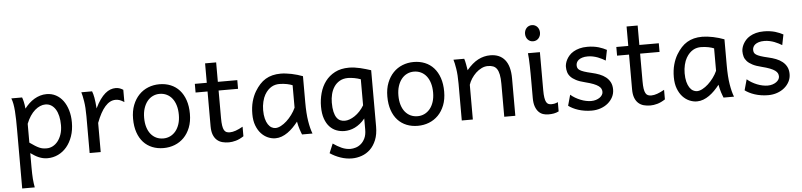

<svg xmlns="http://www.w3.org/2000/svg" viewBox="-51 -1022 6517 1561"><g transform="rotate(-5 3207.0 -242.0)"><path d="M75.7 -236.8Q75.7 -282.2 75 -321Q74.2 -359.9 71.8 -392.3Q69.3 -424.8 64.5 -451.2Q59.6 -477.5 51.3 -498H139.2Q144.5 -485.4 149.9 -462.2Q155.3 -439 158.7 -405.3Q175.8 -427.7 196 -446.8Q216.3 -465.8 239 -479.2Q261.7 -492.7 286.9 -500.2Q312 -507.8 339.4 -507.8Q380.9 -507.8 415.3 -489.5Q449.7 -471.2 473.9 -438.2Q498 -405.3 511.5 -360.1Q524.9 -314.9 524.9 -261.2Q524.9 -198.7 507.3 -148.2Q489.7 -97.7 459.7 -62Q429.7 -26.4 389.2 -7.1Q348.6 12.2 302.7 12.2Q283.2 12.2 265.9 8.3Q248.5 4.4 232.2 -2.4Q215.8 -9.3 199.7 -19.3Q183.6 -29.3 166 -41.5V73.2Q166 102.5 166.7 126.2Q167.5 149.9 168.9 169.9Q170.4 189.9 172.9 206.8Q175.3 223.6 178.2 239.3H75.7ZM302.7 -68.4Q328.6 -68.4 352.3 -80.6Q376 -92.8 394.3 -116Q412.6 -139.2 423.6 -172.1Q434.6 -205.1 434.6 -246.6Q434.6 -287.1 427 -320.1Q419.4 -353 404.8 -376.2Q390.1 -399.4 369.4 -412.1Q348.6 -424.8 322.3 -424.8Q301.3 -424.8 279.3 -415.5Q257.3 -406.2 236.6 -388.2Q215.8 -370.1 197.8 -343Q179.7 -315.9 166 -280.8V-127Q190.9 -109.4 209.2 -97.9Q227.5 -86.4 242.7 -79.8Q257.8 -73.2 271.7 -70.8Q285.6 -68.4 302.7 -68.4Z M964.4 -388.2Q953.6 -395 944.8 -399.7Q936 -404.3 927.7 -407.2Q919.4 -410.2 911.1 -411.4Q902.8 -412.6 893.6 -412.6Q802.7 -412.6 737.3 -237.8V0H647V-300.3Q647 -372.6 638.9 -422.6Q630.9 -472.7 622.6 -498H710.4Q718.8 -478 724.9 -444.6Q731 -411.1 734.9 -356.4Q754.9 -398.4 775.6 -427.2Q796.4 -456.1 817.6 -474.1Q838.9 -492.2 860.4 -500Q881.8 -507.8 903.3 -507.8Q921.9 -507.8 937.3 -502Q952.6 -496.1 964.4 -488.3Z M1022.9 -246.6Q1022.9 -309.6 1042 -358.2Q1061 -406.7 1093.3 -440.2Q1125.5 -473.6 1168.5 -490.7Q1211.4 -507.8 1259.8 -507.8Q1310.1 -507.8 1351.8 -490.7Q1393.6 -473.6 1423.6 -440.2Q1453.6 -406.7 1470.2 -358.2Q1486.8 -309.6 1486.8 -246.6Q1486.8 -183.6 1467.8 -135.3Q1448.7 -86.9 1416.5 -54.2Q1384.3 -21.5 1341.3 -4.6Q1298.3 12.2 1250 12.2Q1199.7 12.2 1158 -4.6Q1116.2 -21.5 1086.2 -54.2Q1056.2 -86.9 1039.6 -135.3Q1022.9 -183.6 1022.9 -246.6ZM1113.3 -246.6Q1113.3 -204.1 1123.5 -170.4Q1133.8 -136.7 1152.6 -113.5Q1171.4 -90.3 1197.3 -78.1Q1223.1 -65.9 1254.9 -65.9Q1284.2 -65.9 1310.1 -78.1Q1335.9 -90.3 1355.2 -113.5Q1374.5 -136.7 1385.5 -170.4Q1396.5 -204.1 1396.5 -246.6Q1396.5 -289.6 1386.2 -323.5Q1376 -357.4 1357.2 -381.1Q1338.4 -404.8 1312.3 -417.2Q1286.1 -429.7 1254.9 -429.7Q1225.1 -429.7 1199.2 -417.2Q1173.3 -404.8 1154.3 -381.1Q1135.3 -357.4 1124.3 -323.5Q1113.3 -289.6 1113.3 -246.6Z M1547.9 -485.8H1645.5V-644.5H1735.8V-485.8H1894.5V-415H1735.8V-190.4Q1735.8 -152.8 1739.5 -128.9Q1743.2 -105 1750.7 -91.6Q1758.3 -78.1 1770 -73.2Q1781.7 -68.4 1798.3 -68.4Q1819.3 -68.4 1845.7 -77.6Q1872.1 -86.9 1904.3 -105V-26.9Q1870.6 -4.9 1839.8 3.7Q1809.1 12.2 1783.2 12.2Q1754.4 12.2 1729.5 5.6Q1704.6 -1 1685.8 -17.6Q1667 -34.2 1656.2 -61.8Q1645.5 -89.4 1645.5 -131.8V-415H1547.9Z M2429.2 -258.8Q2429.2 -166.5 2439.5 -103.8Q2449.7 -41 2465.8 0H2380.4Q2377.9 -6.3 2373.5 -17.6Q2369.1 -28.8 2364.5 -43.2Q2359.9 -57.6 2355.7 -74.2Q2351.6 -90.8 2348.6 -107.4Q2329.6 -83 2308.3 -61.5Q2287.1 -40 2263.7 -23.4Q2240.2 -6.8 2214.8 2.7Q2189.5 12.2 2163.1 12.2Q2132.3 12.2 2101.8 -1Q2071.3 -14.2 2046.9 -40.5Q2022.5 -66.9 2007.3 -106.7Q1992.2 -146.5 1992.2 -200.2Q1992.2 -256.3 2004.6 -302Q2017.1 -347.7 2038.6 -383.3Q2057.6 -414.6 2079.1 -438Q2100.6 -461.4 2126.2 -476.8Q2151.9 -492.2 2182.6 -500Q2213.4 -507.8 2251 -507.8Q2269.5 -507.8 2292.2 -505.1Q2314.9 -502.4 2338.6 -497.6Q2362.3 -492.7 2385.7 -485.8Q2409.2 -479 2429.2 -471.2ZM2231.4 -424.8Q2215.8 -424.8 2200 -421.1Q2184.1 -417.5 2168.7 -408.7Q2153.3 -399.9 2138.9 -385.5Q2124.5 -371.1 2111.8 -349.1Q2098.6 -326.7 2090.6 -293.2Q2082.5 -259.8 2082.5 -224.6Q2082.5 -184.1 2090.1 -155Q2097.7 -126 2110.1 -107.2Q2122.6 -88.4 2138.4 -79.6Q2154.3 -70.8 2170.4 -70.8Q2190.9 -70.8 2215.1 -83.5Q2239.3 -96.2 2262.2 -117.2Q2285.2 -138.2 2305.4 -165.5Q2325.7 -192.9 2338.9 -222.2V-405.3Q2331.5 -408.7 2320.1 -412.1Q2308.6 -415.5 2294.7 -418.5Q2280.8 -421.4 2264.4 -423.1Q2248 -424.8 2231.4 -424.8Z M2985.8 -12.2Q2985.8 52.2 2967 98.1Q2948.2 144 2917.7 173.1Q2887.2 202.1 2848.1 215.8Q2809.1 229.5 2768.6 229.5Q2721.7 229.5 2675.5 213.6Q2629.4 197.8 2590.3 171.4L2622.1 95.2Q2656.7 120.1 2691.9 135.7Q2727.1 151.4 2763.7 151.4Q2782.7 151.4 2805.7 144.5Q2828.6 137.7 2848.6 120.8Q2868.7 104 2882.1 75.7Q2895.5 47.4 2895.5 4.9V-85.4Q2876.5 -61.5 2855.2 -44.7Q2834 -27.8 2812.3 -17.3Q2790.5 -6.8 2768.8 -2.2Q2747.1 2.4 2727.1 2.4Q2693.4 2.4 2662.1 -9.3Q2630.9 -21 2606.7 -46.6Q2582.5 -72.3 2568.1 -113.3Q2553.7 -154.3 2553.7 -212.4Q2553.7 -268.6 2568.4 -321.8Q2583 -375 2613.8 -416.3Q2644.5 -457.5 2692.6 -482.7Q2740.7 -507.8 2807.6 -507.8Q2829.6 -507.8 2852.8 -504.6Q2876 -501.5 2898.9 -496.1Q2921.9 -490.7 2943.8 -484.1Q2965.8 -477.5 2985.8 -471.2ZM2793 -424.8Q2752.9 -424.8 2724.6 -408.4Q2696.3 -392.1 2678.5 -365.5Q2660.6 -338.9 2652.3 -305.2Q2644 -271.5 2644 -236.8Q2644 -191.4 2651.1 -161.4Q2658.2 -131.3 2670.7 -113.5Q2683.1 -95.7 2700 -88.1Q2716.8 -80.6 2736.8 -80.6Q2755.4 -80.6 2776.4 -88.1Q2797.4 -95.7 2818.6 -109.9Q2839.8 -124 2859.6 -145Q2879.4 -166 2895.5 -192.9V-405.3Q2883.8 -409.7 2870.6 -413.3Q2857.4 -417 2843.8 -419.4Q2830.1 -421.9 2817.1 -423.3Q2804.2 -424.8 2793 -424.8Z M3098.1 -246.6Q3098.1 -309.6 3117.2 -358.2Q3136.2 -406.7 3168.5 -440.2Q3200.7 -473.6 3243.7 -490.7Q3286.6 -507.8 3335 -507.8Q3385.3 -507.8 3427 -490.7Q3468.8 -473.6 3498.8 -440.2Q3528.8 -406.7 3545.4 -358.2Q3562 -309.6 3562 -246.6Q3562 -183.6 3543 -135.3Q3523.9 -86.9 3491.7 -54.2Q3459.5 -21.5 3416.5 -4.6Q3373.5 12.2 3325.2 12.2Q3274.9 12.2 3233.2 -4.6Q3191.4 -21.5 3161.4 -54.2Q3131.3 -86.9 3114.7 -135.3Q3098.1 -183.6 3098.1 -246.6ZM3188.5 -246.6Q3188.5 -204.1 3198.7 -170.4Q3209 -136.7 3227.8 -113.5Q3246.6 -90.3 3272.5 -78.1Q3298.3 -65.9 3330.1 -65.9Q3359.4 -65.9 3385.3 -78.1Q3411.1 -90.3 3430.4 -113.5Q3449.7 -136.7 3460.7 -170.4Q3471.7 -204.1 3471.7 -246.6Q3471.7 -289.6 3461.4 -323.5Q3451.2 -357.4 3432.4 -381.1Q3413.6 -404.8 3387.5 -417.2Q3361.3 -429.7 3330.1 -429.7Q3300.3 -429.7 3274.4 -417.2Q3248.5 -404.8 3229.5 -381.1Q3210.4 -357.4 3199.5 -323.5Q3188.5 -289.6 3188.5 -246.6Z M3960 -507.8Q4038.1 -507.8 4079.6 -456.8Q4121.1 -405.8 4121.1 -305.2V0H4030.8V-268.6Q4030.8 -314.5 4024.7 -344.2Q4018.6 -374 4006.6 -391.4Q3994.6 -408.7 3976.3 -415.5Q3958 -422.4 3933.1 -422.4Q3906.7 -422.4 3881.6 -409.9Q3856.4 -397.5 3835.4 -377.7Q3814.5 -357.9 3798.3 -333Q3782.2 -308.1 3774.4 -283.2V0H3684.1V-300.3Q3684.1 -372.6 3676 -422.6Q3668 -472.7 3659.7 -498H3747.6Q3750.5 -490.2 3753.4 -477.8Q3756.3 -465.3 3758.8 -451.7Q3761.2 -438 3763.4 -424.8Q3765.6 -411.6 3767.1 -402.8Q3813.5 -458.5 3860.8 -483.2Q3908.2 -507.8 3960 -507.8Z M4257.8 -656.7Q4257.8 -670.4 4262.2 -682.4Q4266.6 -694.3 4274.7 -703.4Q4282.7 -712.4 4293.9 -717.5Q4305.2 -722.7 4318.8 -722.7Q4332.5 -722.7 4343.8 -717.5Q4355 -712.4 4363 -703.4Q4371.1 -694.3 4375.5 -682.4Q4379.9 -670.4 4379.9 -656.7Q4379.9 -643.1 4375.5 -631.1Q4371.1 -619.1 4363 -610.1Q4355 -601.1 4343.8 -595.9Q4332.5 -590.8 4318.8 -590.8Q4305.2 -590.8 4293.9 -595.9Q4282.7 -601.1 4274.7 -610.1Q4266.6 -619.1 4262.2 -631.1Q4257.8 -643.1 4257.8 -656.7ZM4421.4 -68.4Q4435.5 -68.4 4448.2 -71Q4460.9 -73.7 4475.1 -80.6V-4.9Q4455.1 4.9 4435.3 8.5Q4415.5 12.2 4389.6 12.2Q4368.2 12.2 4347.7 5.6Q4327.1 -1 4311 -17.6Q4294.9 -34.2 4284.9 -61.8Q4274.9 -89.4 4274.9 -131.8V-258.8Q4274.9 -294.4 4274.7 -329.1Q4274.4 -363.8 4273.7 -394.8Q4272.9 -425.8 4271.5 -452.4Q4270 -479 4267.6 -498H4365.2V-188Q4365.2 -150.4 4368.9 -127Q4372.6 -103.5 4379.6 -90.6Q4386.7 -77.6 4397.2 -73Q4407.7 -68.4 4421.4 -68.4Z M4753.4 -507.8Q4779.8 -507.8 4803 -504.4Q4826.2 -501 4845.5 -495.4Q4864.7 -489.7 4880.9 -482.7Q4897 -475.6 4909.7 -468.8L4892.6 -383.3Q4880.4 -390.6 4865 -398.7Q4849.6 -406.7 4831.8 -413.6Q4814 -420.4 4793.2 -425Q4772.5 -429.7 4750 -429.7Q4723.1 -429.7 4704.6 -423.8Q4686 -418 4674.8 -408.9Q4663.6 -399.9 4658.4 -388.4Q4653.3 -377 4653.3 -366.2Q4653.3 -353.5 4657.2 -343.8Q4661.1 -334 4673.6 -325.7Q4686 -317.4 4709 -309.6Q4731.9 -301.8 4770.5 -293Q4803.7 -285.6 4833 -274.2Q4862.3 -262.7 4884.3 -245.1Q4906.2 -227.5 4918.9 -202.9Q4931.6 -178.2 4931.6 -144Q4931.6 -110.8 4917 -82.5Q4902.3 -54.2 4877 -33Q4851.6 -11.7 4817.4 0.2Q4783.2 12.2 4743.7 12.2Q4713.9 12.2 4686.3 7.8Q4658.7 3.4 4634.5 -4.4Q4610.4 -12.2 4590.3 -22.5Q4570.3 -32.7 4555.7 -43.9L4580.1 -131.8Q4596.7 -117.2 4617.4 -105Q4638.2 -92.8 4660.2 -84Q4682.1 -75.2 4704.3 -70.6Q4726.6 -65.9 4746.1 -65.9Q4767.6 -65.9 4785.4 -71.5Q4803.2 -77.1 4816.2 -86.2Q4829.1 -95.2 4836.4 -107.2Q4843.8 -119.1 4843.8 -131.8Q4843.8 -145.5 4838.1 -157.5Q4832.5 -169.4 4817.6 -180.4Q4802.7 -191.4 4776.6 -201.7Q4750.5 -211.9 4709.5 -222.2Q4665 -232.9 4637 -247.6Q4608.9 -262.2 4593 -279.8Q4577.1 -297.4 4571.3 -317.9Q4565.4 -338.4 4565.4 -361.3Q4565.4 -372.6 4569.1 -387.7Q4572.8 -402.8 4581.3 -419.2Q4589.8 -435.5 4603.8 -451.4Q4617.7 -467.3 4638.7 -479.7Q4659.7 -492.2 4688 -500Q4716.3 -507.8 4753.4 -507.8Z M4987.8 -485.8H5085.4V-644.5H5175.8V-485.8H5334.5V-415H5175.8V-190.4Q5175.8 -152.8 5179.4 -128.9Q5183.1 -105 5190.7 -91.6Q5198.2 -78.1 5210 -73.2Q5221.7 -68.4 5238.3 -68.4Q5259.3 -68.4 5285.6 -77.6Q5312 -86.9 5344.2 -105V-26.9Q5310.5 -4.9 5279.8 3.7Q5249 12.2 5223.1 12.2Q5194.3 12.2 5169.4 5.6Q5144.5 -1 5125.7 -17.6Q5106.9 -34.2 5096.2 -61.8Q5085.4 -89.4 5085.4 -131.8V-415H4987.8Z M5869.1 -258.8Q5869.1 -166.5 5879.4 -103.8Q5889.6 -41 5905.8 0H5820.3Q5817.9 -6.3 5813.5 -17.6Q5809.1 -28.8 5804.4 -43.2Q5799.8 -57.6 5795.7 -74.2Q5791.5 -90.8 5788.6 -107.4Q5769.5 -83 5748.3 -61.5Q5727.1 -40 5703.6 -23.4Q5680.2 -6.8 5654.8 2.7Q5629.4 12.2 5603 12.2Q5572.3 12.2 5541.7 -1Q5511.2 -14.2 5486.8 -40.5Q5462.4 -66.9 5447.3 -106.7Q5432.1 -146.5 5432.1 -200.2Q5432.1 -256.3 5444.6 -302Q5457 -347.7 5478.5 -383.3Q5497.6 -414.6 5519 -438Q5540.5 -461.4 5566.2 -476.8Q5591.8 -492.2 5622.6 -500Q5653.3 -507.8 5690.9 -507.8Q5709.5 -507.8 5732.2 -505.1Q5754.9 -502.4 5778.6 -497.6Q5802.2 -492.7 5825.7 -485.8Q5849.1 -479 5869.1 -471.2ZM5671.4 -424.8Q5655.8 -424.8 5639.9 -421.1Q5624 -417.5 5608.6 -408.7Q5593.3 -399.9 5578.9 -385.5Q5564.5 -371.1 5551.8 -349.1Q5538.6 -326.7 5530.5 -293.2Q5522.5 -259.8 5522.5 -224.6Q5522.5 -184.1 5530 -155Q5537.6 -126 5550 -107.2Q5562.5 -88.4 5578.4 -79.6Q5594.2 -70.8 5610.4 -70.8Q5630.9 -70.8 5655 -83.5Q5679.2 -96.2 5702.1 -117.2Q5725.1 -138.2 5745.4 -165.5Q5765.6 -192.9 5778.8 -222.2V-405.3Q5771.5 -408.7 5760 -412.1Q5748.5 -415.5 5734.6 -418.5Q5720.7 -421.4 5704.3 -423.1Q5688 -424.8 5671.4 -424.8Z M6193.8 -507.8Q6220.2 -507.8 6243.4 -504.4Q6266.6 -501 6285.9 -495.4Q6305.2 -489.7 6321.3 -482.7Q6337.4 -475.6 6350.1 -468.8L6333 -383.3Q6320.8 -390.6 6305.4 -398.7Q6290 -406.7 6272.2 -413.6Q6254.4 -420.4 6233.6 -425Q6212.9 -429.7 6190.4 -429.7Q6163.6 -429.7 6145 -423.8Q6126.5 -418 6115.2 -408.9Q6104 -399.9 6098.9 -388.4Q6093.8 -377 6093.8 -366.2Q6093.8 -353.5 6097.7 -343.8Q6101.6 -334 6114 -325.7Q6126.5 -317.4 6149.4 -309.6Q6172.4 -301.8 6210.9 -293Q6244.1 -285.6 6273.4 -274.2Q6302.7 -262.7 6324.7 -245.1Q6346.7 -227.5 6359.4 -202.9Q6372.1 -178.2 6372.1 -144Q6372.1 -110.8 6357.4 -82.5Q6342.8 -54.2 6317.4 -33Q6292 -11.7 6257.8 0.2Q6223.6 12.2 6184.1 12.2Q6154.3 12.2 6126.7 7.8Q6099.1 3.4 6075 -4.4Q6050.8 -12.2 6030.8 -22.5Q6010.7 -32.7 5996.1 -43.9L6020.5 -131.8Q6037.1 -117.2 6057.9 -105Q6078.6 -92.8 6100.6 -84Q6122.6 -75.2 6144.8 -70.6Q6167 -65.9 6186.5 -65.9Q6208 -65.9 6225.8 -71.5Q6243.7 -77.1 6256.6 -86.2Q6269.5 -95.2 6276.9 -107.2Q6284.2 -119.1 6284.2 -131.8Q6284.2 -145.5 6278.6 -157.5Q6272.9 -169.4 6258.1 -180.4Q6243.2 -191.4 6217 -201.7Q6190.9 -211.9 6149.9 -222.2Q6105.5 -232.9 6077.4 -247.6Q6049.3 -262.2 6033.4 -279.8Q6017.6 -297.4 6011.7 -317.9Q6005.9 -338.4 6005.9 -361.3Q6005.9 -372.6 6009.5 -387.7Q6013.2 -402.8 6021.7 -419.2Q6030.3 -435.5 6044.2 -451.4Q6058.1 -467.3 6079.1 -479.7Q6100.1 -492.2 6128.4 -500Q6156.7 -507.8 6193.8 -507.8Z"/></g></svg>

Font: Andika DR AuSIL
Style: Regular
Weight: 400
Designer: Annie Olsen & Victor Gaultney
Foundry: SIL International
Version: Version 0.003